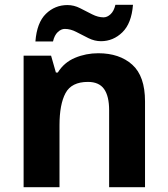

<svg xmlns="http://www.w3.org/2000/svg" viewBox="-20 -777 697 797"><path d="M388 -556Q476 -556 529 -508.5Q582 -461 582 -356V0H433V-319Q433 -378 412 -407.5Q391 -437 345 -437Q277 -437 252 -390.5Q227 -344 227 -257V0H78V-546H192L212 -476H220Q246 -518 291.5 -537Q337 -556 388 -556ZM127 -605Q133 -683 170.5 -719.5Q208 -756 260 -756Q287 -756 312.5 -743Q338 -730 362.5 -717.5Q387 -705 410 -705Q425 -705 439 -718Q453 -731 459 -757H532Q526 -680 488 -643Q450 -606 399 -606Q373 -606 347.5 -618.5Q322 -631 297.5 -644Q273 -657 249 -657Q234 -657 220 -644Q206 -631 200 -605Z"/></svg>

Font: Noto Sans Ol Chiki
Style: Regular
Weight: 400
Designer: Monotype Design Team, Lewis McGuffie
Foundry: Monotype Imaging Inc.
Version: Version 2.003